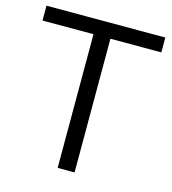

<svg xmlns="http://www.w3.org/2000/svg" viewBox="-105 -783 780 870"><g transform="rotate(15 285.0 -348.5)"><path d="M6 -696.9V-627.2H245.1V0H324.5V-627.2H563.5V-696.9Z"/></g></svg>

Font: Diatome
Style: Regular
Weight: 400
Designer: 15.100.17
Foundry: 15.100.17
Version: Version 1.008;Fontself Maker 3.5.8